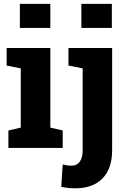

<svg xmlns="http://www.w3.org/2000/svg" viewBox="-20 -782 657 1015"><path d="M24.4 0V-92.3L89.8 -107.4V-420.4L15.1 -435.5V-528.3H246.1V-107.4L311.5 -92.3V0ZM85 -634.3V-761.7H246.1V-634.3ZM378.9 213.4Q337.4 213.4 303.7 205.6L311.5 87.4Q322.8 90.3 333.7 92Q344.7 93.8 358.9 93.8Q386.7 93.8 401.9 72.5Q417 51.3 417 12.7V-420.4L341.8 -435.5V-528.3H572.8V12.7Q572.8 109.4 521.7 161.4Q470.7 213.4 378.9 213.4ZM410.2 -634.3V-761.7H571.3V-634.3Z"/></svg>

Font: Roboto Slab ExtraBold
Style: Regular
Weight: 800
Designer: Google
Version: Version 2.001; ttfautohint (v1.8.3)